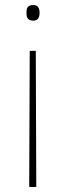

<svg xmlns="http://www.w3.org/2000/svg" viewBox="-20 -556 263 762"><path d="M137 -505C137 -522 132 -536 112 -536C88 -536 85 -522 85 -505C85 -489 88 -474 112 -474C132 -474 137 -489 137 -505ZM98 -354 96 186H124L122 -354Z"/></svg>

Font: Noto Sans Lao Thin
Style: Regular
Weight: 100
Designer: Monotype Design Team
Foundry: Monotype Imaging Inc.
Version: Version 2.003